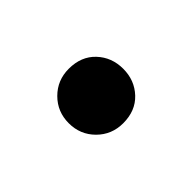

<svg xmlns="http://www.w3.org/2000/svg" viewBox="-38 -194 284 284"><g transform="rotate(-45 104.0 -52.0)"><path d="M104 5Q80 5 63.5 -11.5Q47 -28 47 -52Q47 -76 63.5 -92.5Q80 -109 104 -109Q130 -109 145.5 -92.5Q161 -76 161 -52Q161 -28 145.5 -11.5Q130 5 104 5Z"/></g></svg>

Font: DM Sans 9pt
Style: Regular
Weight: 400
Designer: Colophon Foundry, Jonny Pinhorn
Foundry: Colophon Foundry
Version: Version 4.004;gftools[0.9.30]